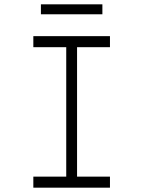

<svg xmlns="http://www.w3.org/2000/svg" viewBox="-20 -867 663 887"><path d="M134 0V-51H286V-649H134V-700H488V-649H336V-51H488V0ZM169 -801V-847H453V-801Z"/></svg>

Font: Lexend Giga ExtraLight
Style: Regular
Weight: 250
Version: Version 1.007